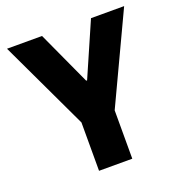

<svg xmlns="http://www.w3.org/2000/svg" viewBox="-125 -794 850 901"><g transform="rotate(-20 300.0 -343.0)"><path d="M217.5 0V-241.5L7.5 -686H182.5L305.5 -418H310L427 -686H592.5L383.5 -241.5V0Z"/></g></svg>

Font: Chivo Mono Medium
Style: Regular
Weight: 500
Monospace: yes
Designer: Hector Gatti
Foundry: Omnibus-Type
Version: Version 1.008